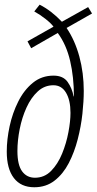

<svg xmlns="http://www.w3.org/2000/svg" viewBox="-20 -788 415 818"><path d="M126 9.8Q69.3 9.8 39.1 -29.5Q8.8 -68.8 8.8 -142.1Q8.8 -193.8 21 -250.2Q33.2 -306.6 57.9 -355.7Q82.5 -404.8 120.1 -435.3Q157.7 -465.8 208 -465.8Q249 -465.8 268.1 -439Q287.1 -412.1 293.5 -377.4H294.9Q294.9 -459.5 278.8 -528.6Q262.7 -597.7 226.1 -647.5L112.8 -582.5L97.2 -611.8L208 -674.3Q197.3 -689 174.3 -707Q151.4 -725.1 126 -739.3L148.9 -768.1Q198.7 -742.7 243.7 -695.3L355.5 -757.8L372.1 -730.5L263.7 -668.9Q299.3 -616.2 318.1 -546.9Q336.9 -477.5 336.9 -400.4Q336.9 -357.4 331.1 -303.2Q325.2 -249 311 -194.1Q296.9 -139.2 272.9 -93Q249 -46.9 212.6 -18.6Q176.3 9.8 126 9.8ZM128.9 -30.8Q169.4 -30.8 198 -60.1Q226.6 -89.4 244.6 -133.5Q262.7 -177.7 271.5 -224.9Q280.3 -272 280.3 -307.1Q280.3 -361.3 261.2 -393.1Q242.2 -424.8 207.5 -424.8Q169.4 -424.8 140.9 -398.4Q112.3 -372.1 93 -329.8Q73.7 -287.6 64 -238.5Q54.2 -189.5 54.2 -144.5Q54.2 -85.4 74.2 -58.1Q94.2 -30.8 128.9 -30.8Z"/></svg>

Font: Open Sans Condensed Light
Style: Italic
Weight: 300
Width: 3
Italic angle: -12°
Designer: Monotype Design Team
Foundry: Monotype Imaging Inc.
Version: Version 3.000; ttfautohint (v1.8.4)